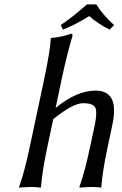

<svg xmlns="http://www.w3.org/2000/svg" viewBox="-20 -852 554 875"><path d="M418.9 -832Q449.2 -783.2 500 -737.8L479.5 -716.8Q423.8 -745.1 386.7 -778.8Q329.1 -742.2 266.6 -716.8L256.8 -737.8Q306.6 -770.5 376 -832ZM390.1 -180.2 412.6 -285.2Q424.3 -345.7 413.1 -363.8Q401.9 -381.8 358.4 -381.8Q313 -381.8 222.7 -309.1L195.3 -180.2Q171.4 -66.9 167 0L164.6 2.9Q151.4 0 117.2 0L67.4 2.9L66.9 0Q90.3 -63.5 115.2 -180.2L179.2 -481Q209.5 -624 211.4 -675.8L213.9 -679.2Q260.7 -682.6 303.2 -698.2Q312.5 -698.2 310.1 -688Q286.1 -607.4 263.2 -501L233.4 -359.9Q329.1 -439 415.5 -439Q525.4 -439 492.2 -284.2L470.2 -180.2Q446.3 -66.9 441.9 0L439.5 2.9Q426.3 0 392.1 0Q392.1 0 342.3 2.9L341.8 0Q365.2 -63.5 390.1 -180.2Z"/></svg>

Font: Linux Biolinum
Style: Italic
Weight: 400
Italic angle: -12°
Designer: Philipp H. Poll
Foundry: Philipp H. Poll
Version: Version 1.1.3 ; ttfautohint (v0.9)